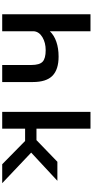

<svg xmlns="http://www.w3.org/2000/svg" viewBox="430 -1270 840 1740"><g transform="rotate(90 850.0 -400.0)"><path d="M109.5 0V-800H263.5V-432Q300 -470.5 359 -490.8Q418 -511 493 -511Q610 -511 666.8 -455.2Q723.5 -399.5 723.5 -277V0H569V-263Q569 -338.5 539.2 -366.2Q509.5 -394 434.5 -394Q367.5 -394 318.2 -365Q269 -336 263.5 -289.5V0Z M1468.5 0 1257.5 -207.5H1146V0H994V-800H1146V-310.5H1250L1446 -500H1618.5L1363 -262.5L1640 0Z"/></g></svg>

Font: League Mono Wide SemiBold
Style: Regular
Weight: 600
Width: 8
Designer: Tyler Finck
Foundry: The League of Moveable Type / Tyler Finck
Version: Version 2.210